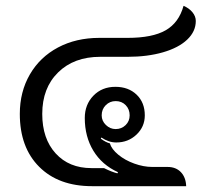

<svg xmlns="http://www.w3.org/2000/svg" viewBox="-20 -639 730 659"><path d="M48 -248Q48 -324 82.5 -383.5Q117 -443 179 -476Q241 -509 321 -509H418Q503 -509 548.5 -535Q594 -561 610 -619Q629 -611 640.5 -597Q652 -583 652 -567Q652 -531 622.5 -503Q593 -475 539.5 -459.5Q486 -444 418 -444H324Q234 -444 179.5 -390.5Q125 -337 125 -248Q125 -163 171 -112.5Q217 -62 294 -62H337Q363 -49 383 -44L385 -48Q330 -73 300.5 -121.5Q271 -170 271 -234Q271 -280 300.5 -310.5Q330 -341 376 -341Q421 -341 449 -314Q477 -287 477 -243Q477 -204 448.5 -177Q420 -150 379 -150Q353 -150 328 -167L326 -163Q344 -150 357 -147Q363 -127 386 -108Q409 -89 441 -77.5Q473 -66 503 -66H555Q584 -66 601 -48Q618 -30 619 0H296Q181 0 114.5 -66.5Q48 -133 48 -248ZM425 -243Q425 -264 411.5 -278Q398 -292 377 -292Q357 -292 343 -278Q329 -264 329 -243Q329 -224 343.5 -210Q358 -196 377 -196Q397 -196 411 -209.5Q425 -223 425 -243Z"/></svg>

Font: K2D Light
Style: Regular
Weight: 300
Designer: Katatrad Aksorn Co.,Ltd.
Foundry: Cadson Demak Co.,Ltd.
Version: Version 1.000; ttfautohint (v1.6)